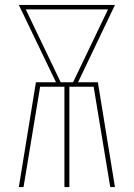

<svg xmlns="http://www.w3.org/2000/svg" viewBox="-20 -755 540 775"><path d="M56 0 125 -423H206L56 -735H444L295 -423H375L444 0H425L358 -405H260V0H240V-405H142L75 0ZM225 -423H275L416 -717H84Z"/></svg>

Font: Iosevka SS04 Thin
Style: Regular
Weight: 100
Monospace: yes
Designer: Belleve Invis
Foundry: Belleve Invis
Version: Version 19.0.0; ttfautohint (v1.8.4)